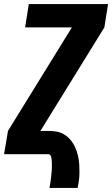

<svg xmlns="http://www.w3.org/2000/svg" viewBox="-20 -755 549 940"><path d="M222 165Q223 160 224 154.5Q225 149 226 143.5Q227 138 227.5 132.5Q228 127 229 121.5Q230 116 230.5 110.5Q231 105 231.5 99.5Q232 94 232.5 88.5Q233 83 233.5 77.5Q234 72 234 66.5Q234 61 234 55.5Q234 50 234 44.5Q234 39 233.5 34Q233 29 232.5 24Q232 19 230.5 13.5Q229 8 226 4Q223 0 218 0H0L19 -114L332 -621H103L121 -735H509L491 -621L178 -114H218Q237 -114 255.5 -111Q274 -108 289.5 -99.5Q305 -91 317.5 -78.5Q330 -66 339 -51Q348 -36 354 -19Q360 -2 363.5 15.5Q367 33 368 51.5Q369 70 369 89Q369 108 366.5 127Q364 146 360 165Z"/></svg>

Font: Iosevka SS18 Heavy
Style: Italic
Weight: 900
Italic angle: -9°
Monospace: yes
Designer: Belleve Invis
Foundry: Belleve Invis
Version: Version 25.1.1; ttfautohint (v1.8.4)